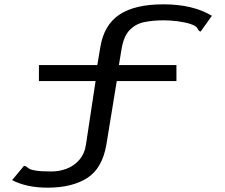

<svg xmlns="http://www.w3.org/2000/svg" viewBox="-20 -693 1040 888"><path d="M200 175Q103 175 36 140L91 74Q100 75 104 79Q108 83 116.5 88Q125 93 148 96.5Q171 100 218 100Q255 100 289 87Q323 74 347.5 45.5Q372 17 378 -27L422 -318H160V-392H430L444 -475Q461 -578 532.5 -625.5Q604 -673 736 -673Q872 -673 960 -620L908 -547Q901 -549 898 -553Q895 -557 893 -562Q888 -573 862.5 -581.5Q837 -590 803 -594.5Q769 -599 738 -599Q689 -599 648.5 -591Q608 -583 580 -554.5Q552 -526 542 -465L530 -392H796V-318H520L472 -24Q453 86 383 130.5Q313 175 200 175Z"/></svg>

Font: Inconsolata UltraExpanded Thin
Style: Regular
Weight: 100
Width: 9
Monospace: yes
Designer: Raph Levien, Cyreal, Brenton Simpson
Foundry: Raph Levien, Cyreal, Google
Version: Version 3.100; ttfautohint (v1.8.4.7-5d5b)